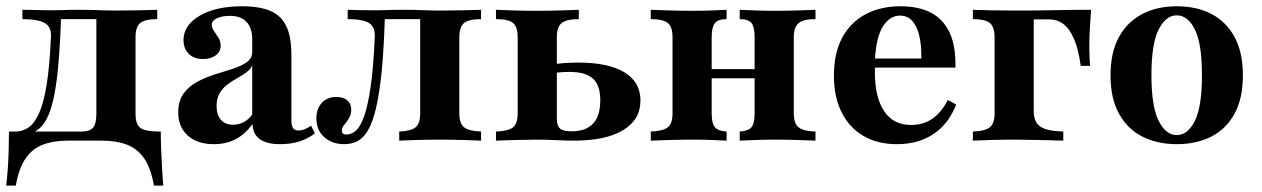

<svg xmlns="http://www.w3.org/2000/svg" viewBox="-23 -449 4029 613"><path d="M-3.2 143.5Q0 116.9 2 87.1Q4 57.3 4.8 27Q5.6 -3.2 5.6 -29H237.1Q263.7 -29 274.2 -41.5Q284.7 -54 284.7 -87.1V-390.3L287.1 -387.9H166.9L171.8 -389.5Q168.5 -297.6 162.5 -234.3Q156.5 -171 147.2 -131Q137.9 -91.1 125.8 -69Q113.7 -46.8 99.6 -36.3Q85.5 -25.8 70.2 -21.8L26.6 -29Q48.4 -29 67.3 -41.5Q86.3 -54 101.2 -86.3Q116.1 -118.5 125.8 -177.8Q135.5 -237.1 139.5 -329.8Q141.9 -362.9 120.2 -375.4Q98.4 -387.9 48.4 -387.9V-417.7Q62.1 -417.7 78.2 -417.3Q94.4 -416.9 111.3 -416.5Q128.2 -416.1 143.5 -416.1Q161.3 -416.1 180.6 -416.9Q200 -417.7 229.8 -417.7Q265.3 -417.7 293.5 -416.5Q321.8 -415.3 351.6 -415.3Q384.7 -415.3 421 -416.1Q457.3 -416.9 479 -417.7V-387.9Q439.5 -387.9 424.6 -375.4Q409.7 -362.9 409.7 -329.8V-87.1Q409.7 -63.7 416.1 -51.2Q422.6 -38.7 439.9 -33.9Q457.3 -29 490.3 -29Q490.3 -3.2 491.5 27Q492.7 57.3 494.4 87.1Q496 116.9 498.4 143.5H468.5Q458.9 88.7 437.9 57.7Q416.9 26.6 383.1 13.3Q349.2 0 301.6 0H194.4Q146.8 0 112.9 13.3Q79 26.6 58.1 57.7Q37.1 88.7 27.4 143.5Z M659.7 11.3Q607.3 11.3 576.6 -16.1Q546 -43.5 546 -90.3Q546 -126.6 562.9 -150Q579.8 -173.4 606.9 -187.9Q633.9 -202.4 664.1 -211.7Q694.4 -221 721.4 -229.8Q748.4 -238.7 765.3 -250.8Q782.3 -262.9 782.3 -283.1V-323.4Q782.3 -359.7 764.1 -379Q746 -398.4 711.3 -398.4Q685.5 -398.4 669.4 -390.7Q653.2 -383.1 653.2 -370.2Q653.2 -359.7 660.5 -349.6Q667.7 -339.5 674.6 -328.2Q681.5 -316.9 681.5 -302.4Q681.5 -283.9 665.7 -272.2Q650 -260.5 625 -260.5Q596.8 -260.5 579.8 -277Q562.9 -293.5 562.9 -321Q562.9 -353.2 586.7 -377.4Q610.5 -401.6 652 -415.3Q693.5 -429 749.2 -429Q805.6 -429 840.3 -414.1Q875 -399.2 891.1 -365.3Q907.3 -331.5 907.3 -274.2V-66.1Q907.3 -47.6 912.5 -39.9Q917.7 -32.3 930.6 -32.3Q939.5 -32.3 949.6 -36.3Q959.7 -40.3 970.2 -47.6L982.3 -23.4Q961.3 -6.5 933.5 2.4Q905.6 11.3 871 11.3Q785.5 11.3 783.1 -53.2Q760.5 -21 729.8 -4.8Q699.2 11.3 659.7 11.3ZM721 -50.8Q739.5 -50.8 754.8 -58.9Q770.2 -66.9 782.3 -83.1V-240.3Q776.6 -227.4 763.3 -217.7Q750 -208.1 733.9 -199.2Q717.7 -190.3 702.8 -179Q687.9 -167.7 678.2 -151.2Q668.5 -134.7 668.5 -110.5Q668.5 -82.3 682.3 -66.5Q696 -50.8 721 -50.8Z M1075.8 11.3Q1037.9 11.3 1012.5 -10.9Q987.1 -33.1 987.1 -71.8Q987.1 -102.4 1004.8 -121Q1022.6 -139.5 1050.8 -139.5Q1073.4 -139.5 1085.9 -128.6Q1098.4 -117.7 1098.4 -99.2Q1098.4 -83.1 1091.1 -71.4Q1083.9 -59.7 1076.2 -50.8Q1068.5 -41.9 1068.5 -32.3Q1068.5 -19.4 1083.1 -19.4Q1100 -19.4 1114.5 -33.1Q1129 -46.8 1140.7 -81Q1152.4 -115.3 1160.9 -175.8Q1169.4 -236.3 1173.4 -329.8Q1175.8 -362.9 1155.2 -375.4Q1134.7 -387.9 1087.1 -387.9V-417.7Q1106.5 -416.9 1131 -416.5Q1155.6 -416.1 1177.4 -416.1Q1196 -416.1 1215.3 -416.9Q1234.7 -417.7 1263.7 -417.7Q1299.2 -417.7 1327.4 -416.5Q1355.6 -415.3 1385.5 -415.3Q1418.5 -415.3 1454.8 -416.1Q1491.1 -416.9 1512.9 -417.7V-387.9Q1473.4 -387.9 1458.5 -375.4Q1443.5 -362.9 1443.5 -329.8V-87.1Q1443.5 -54.8 1458.5 -42.7Q1473.4 -30.6 1512.9 -29V0Q1494.4 -0.8 1456.9 -2Q1419.4 -3.2 1382.3 -3.2Q1343.5 -3.2 1306.5 -2Q1269.4 -0.8 1251.6 0V-29Q1289.5 -30.6 1304 -42.7Q1318.5 -54.8 1318.5 -87.1V-390.3L1321 -387.9H1201.6L1205.6 -389.5Q1202.4 -287.9 1195.2 -217.3Q1187.9 -146.8 1177 -101.6Q1166.1 -56.5 1151.2 -31.9Q1136.3 -7.3 1117.7 2Q1099.2 11.3 1075.8 11.3Z M1560.5 0V-29Q1600.8 -30.6 1615.3 -42.7Q1629.8 -54.8 1629.8 -87.1V-329.8Q1629.8 -362.9 1615.3 -375.4Q1600.8 -387.9 1560.5 -387.9V-417.7Q1579 -416.9 1615.3 -415.7Q1651.6 -414.5 1691.1 -414.5Q1728.2 -414.5 1766.9 -415.7Q1805.6 -416.9 1825 -417.7V-387.9Q1785.5 -387.9 1770.2 -375.4Q1754.8 -362.9 1754.8 -329.8V-70.2Q1754.8 -46.8 1765.3 -38.3Q1775.8 -29.8 1802.4 -29.8Q1847.6 -29.8 1870.6 -54.4Q1893.5 -79 1893.5 -129Q1893.5 -176.6 1870.2 -198Q1846.8 -219.4 1794.4 -219.4Q1780.6 -219.4 1765.3 -218.1Q1750 -216.9 1728.2 -213.7V-241.1Q1755.6 -246 1778.2 -247.6Q1800.8 -249.2 1823.4 -249.2Q1919.4 -249.2 1970.6 -218.1Q2021.8 -187.1 2021.8 -128.2Q2021.8 -66.9 1966.5 -33.5Q1911.3 0 1809.7 0Q1782.3 0 1753.2 -1.6Q1724.2 -3.2 1689.5 -3.2Q1666.9 -3.2 1641.9 -2.4Q1616.9 -1.6 1595.2 -1.2Q1573.4 -0.8 1560.5 0Z M2338.7 0V-29Q2366.1 -30.6 2376.2 -42.7Q2386.3 -54.8 2386.3 -87.1V-329.8Q2386.3 -362.9 2376.2 -375.4Q2366.1 -387.9 2338.7 -387.9V-417.7Q2354.8 -416.9 2386.7 -415.7Q2418.5 -414.5 2451.6 -414.5Q2487.1 -414.5 2524.6 -415.7Q2562.1 -416.9 2580.6 -417.7V-387.9Q2554.8 -387.9 2539.5 -382.3Q2524.2 -376.6 2517.7 -364.1Q2511.3 -351.6 2511.3 -329.8V-87.1Q2511.3 -66.1 2517.7 -53.6Q2524.2 -41.1 2539.5 -35.5Q2554.8 -29.8 2580.6 -29V0Q2562.1 -0.8 2524.6 -2Q2487.1 -3.2 2451.6 -3.2Q2418.5 -3.2 2386.7 -2Q2354.8 -0.8 2338.7 0ZM2054.8 0V-29Q2094.4 -30.6 2109.3 -42.7Q2124.2 -54.8 2124.2 -87.1V-329.8Q2124.2 -362.9 2109.3 -375.4Q2094.4 -387.9 2054.8 -387.9V-417.7Q2074.2 -416.9 2113.3 -415.7Q2152.4 -414.5 2188.7 -414.5Q2221 -414.5 2251.2 -415.7Q2281.5 -416.9 2296.8 -417.7V-387.9Q2270.2 -387.9 2259.7 -375.4Q2249.2 -362.9 2249.2 -329.8V-87.1Q2249.2 -54.8 2259.7 -42.7Q2270.2 -30.6 2296.8 -29V0Q2281.5 -0.8 2251.2 -2Q2221 -3.2 2188.7 -3.2Q2152.4 -3.2 2113.3 -2Q2074.2 -0.8 2054.8 0ZM2200 -199.2V-228.2H2435.5V-199.2Z M2840.3 11.3Q2779 11.3 2733.9 -14.9Q2688.7 -41.1 2664.1 -90.3Q2639.5 -139.5 2639.5 -207.3Q2639.5 -279.8 2666.1 -329Q2692.7 -378.2 2740.7 -403.6Q2788.7 -429 2851.6 -429Q2909.7 -429 2949.2 -408.5Q2988.7 -387.9 3008.9 -344.8Q3029 -301.6 3027.4 -233.1H2730.6L2729 -262.1H2918.5Q2919.4 -301.6 2912.5 -332.7Q2905.6 -363.7 2890.3 -381.5Q2875 -399.2 2850 -399.2Q2818.5 -399.2 2796.4 -365.3Q2774.2 -331.5 2770.2 -256.5L2771.8 -253.2Q2771 -246 2770.6 -237.9Q2770.2 -229.8 2770.2 -218.5Q2770.2 -138.7 2799.6 -94.4Q2829 -50 2885.5 -50Q2925 -50 2953.6 -69.8Q2982.3 -89.5 3003.2 -129.8L3029.8 -115.3Q3005.6 -53.2 2957.3 -21Q2908.9 11.3 2840.3 11.3Z M3083.1 0V-29Q3123.4 -30.6 3137.9 -43.1Q3152.4 -55.6 3152.4 -87.1V-329.8Q3152.4 -362.9 3137.5 -375.4Q3122.6 -387.9 3083.1 -387.9V-417.7Q3102.4 -416.9 3140.3 -416.1Q3178.2 -415.3 3214.5 -415.3Q3226.6 -415.3 3247.2 -415.3Q3267.7 -415.3 3292.7 -415.7Q3317.7 -416.1 3343.1 -416.5Q3368.5 -416.9 3389.9 -417.3Q3411.3 -417.7 3424.2 -417.7H3460.5Q3458.1 -387.1 3456.5 -356.9Q3454.8 -326.6 3454.8 -301.6Q3454.8 -283.1 3455.6 -266.5Q3456.5 -250 3457.3 -238.7H3427.4Q3420.2 -291.9 3406 -324.6Q3391.9 -357.3 3372.2 -372.2Q3352.4 -387.1 3326.6 -387.1H3275L3277.4 -390.3V-94.4Q3277.4 -58.9 3298.4 -44.8Q3319.4 -30.6 3371.8 -29V0Q3356.5 -0.8 3331 -1.2Q3305.6 -1.6 3275.8 -2.4Q3246 -3.2 3217.7 -3.2Q3176.6 -3.2 3139.1 -2Q3101.6 -0.8 3083.1 0Z M3733.9 11.3Q3671.8 11.3 3624.2 -12.9Q3576.6 -37.1 3549.6 -85.9Q3522.6 -134.7 3522.6 -208.1Q3522.6 -282.3 3549.6 -331Q3576.6 -379.8 3624.2 -404.4Q3671.8 -429 3733.9 -429Q3797.6 -429 3844.8 -404.4Q3891.9 -379.8 3918.5 -331Q3945.2 -282.3 3945.2 -208.1Q3945.2 -134.7 3918.5 -85.9Q3891.9 -37.1 3844.4 -12.9Q3796.8 11.3 3733.9 11.3ZM3733.9 -17.7Q3769.4 -17.7 3791.9 -63.3Q3814.5 -108.9 3814.5 -208.1Q3814.5 -309.7 3791.9 -354.8Q3769.4 -400 3733.9 -400Q3699.2 -400 3676.2 -354.8Q3653.2 -309.7 3653.2 -208.9Q3653.2 -108.9 3676.2 -63.3Q3699.2 -17.7 3733.9 -17.7Z"/></svg>

Font: Playfair 5pt SemiExpanded Light ExtraBold
Style: Regular
Weight: 800
Version: Version 2.001;gftools[0.9.30]